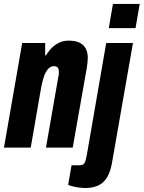

<svg xmlns="http://www.w3.org/2000/svg" viewBox="-27 -745 725 969"><path d="M-7 0 85 -528H201V-465H205Q220 -490 237 -506Q254 -522 274.5 -531Q295 -540 319 -540Q353 -540 374.5 -529.5Q396 -519 406 -499.5Q416 -480 416 -453Q416 -441 414.5 -429Q413 -417 411 -402L340 0H205L268 -361Q270 -367 270 -371.5Q270 -376 270 -381Q270 -391 268 -397.5Q266 -404 260.5 -407.5Q255 -411 246 -411Q233 -411 223 -403.5Q213 -396 205 -382Q197 -368 191.5 -348.5Q186 -329 181 -305L128 0ZM522 -603 543 -725H678L657 -603ZM402 204Q392 204 375 202Q358 200 341.5 196Q325 192 317 188L334 89H373Q393 89 399.5 78Q406 67 411 38L509 -528H644L538 78Q529 127 510.5 154.5Q492 182 464.5 193Q437 204 402 204Z"/></svg>

Font: Archivo ExtraCondensed ExtraBold
Style: Italic
Weight: 800
Width: 2
Italic angle: -10°
Designer: Hector Gatti
Foundry: Omnibus-Type
Version: Version 2.001